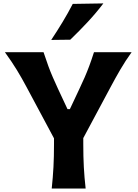

<svg xmlns="http://www.w3.org/2000/svg" viewBox="-20 -1091 800 1111"><path d="M279.3 0Q286.1 -64 289.3 -123.8Q292.5 -183.6 292.5 -257.8V-290.5L132.3 -589.8Q106 -639.2 78.1 -685.1Q50.3 -731 8.3 -789.1H231.9Q247.6 -741.7 260 -707.8Q272.5 -673.8 285.6 -644Q298.8 -614.3 315.4 -577.6L370.6 -459.5H384.3L438.5 -574.7Q456.5 -612.8 470 -643.6Q483.4 -674.3 496.1 -708.3Q508.8 -742.2 523.9 -789.1H741.7Q705.6 -738.8 676.3 -688.5Q647 -638.2 621.6 -590.3L461.9 -292V-257.8Q461.9 -183.6 465.1 -123.8Q468.3 -64 475.6 0ZM276.4 -859.9Q311 -912.1 342.5 -964.1Q374 -1016.1 400.9 -1068.4L578.1 -1071.3Q537.1 -1017.1 488.3 -964.6Q439.5 -912.1 386.7 -861.3Z"/></svg>

Font: Pinar-FD Bold
Style: Regular
Weight: 700
Designer: Amin Abedi
Version: Version 3.000